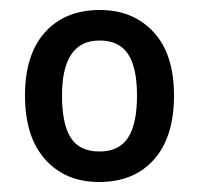

<svg xmlns="http://www.w3.org/2000/svg" viewBox="-20 -742 397 384"><path d="M328 -551Q328 -468 288 -423Q248 -378 178 -378Q111 -378 70.5 -423Q30 -468 30 -551Q30 -633 70 -677.5Q110 -722 180 -722Q246 -722 287 -678Q328 -634 328 -551ZM104 -551Q104 -494 121.5 -466.5Q139 -439 179 -439Q218 -439 236 -466.5Q254 -494 254 -551Q254 -607 236 -634Q218 -661 179 -661Q104 -661 104 -551Z"/></svg>

Font: Noto Sans Thai SemCond Med
Style: Regular
Weight: 500
Width: 4
Designer: Monotype Design Team
Foundry: Monotype Imaging Inc.
Version: Version 2.002; ttfautohint (v1.8.4.7-5d5b)